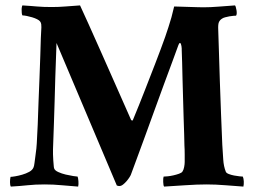

<svg xmlns="http://www.w3.org/2000/svg" viewBox="-20 -682 946 710"><path d="M171 -656Q197 -656 221.5 -658Q246 -660 276 -662Q287 -638 307.5 -593Q328 -548 353.5 -490Q379 -432 408 -367Q437 -302 465 -238L467 -237Q469 -236 469 -236Q470 -236 471.5 -238.5Q473 -241 473 -242Q495 -295 516 -349Q534 -395 554.5 -448Q575 -501 591 -546Q597 -563 603 -582Q609 -601 614 -618Q619 -638 624 -658Q627 -658 642 -657.5Q657 -657 674.5 -656.5Q692 -656 708.5 -655.5Q725 -655 732 -655Q758 -655 788.5 -657.5Q819 -660 849 -662Q852 -659 854.5 -644.5Q857 -630 853 -624Q850 -624 843 -623.5Q836 -623 828 -621.5Q820 -620 812.5 -618Q805 -616 801 -613Q793 -608 789.5 -600Q786 -592 787 -572Q788 -546 789.5 -494Q791 -442 793 -381Q795 -320 797.5 -257.5Q800 -195 802 -147Q804 -118 805.5 -92.5Q807 -67 815 -47Q817 -42 826 -38.5Q835 -35 845.5 -33Q856 -31 865.5 -30Q875 -29 878 -29Q881 -22 881.5 -11Q882 0 880 8Q850 6 813.5 3Q777 0 744 0Q709 0 665.5 3Q622 6 587 8Q584 5 583.5 -9Q583 -23 585 -29Q590 -29 600 -30Q610 -31 621 -33.5Q632 -36 642 -39.5Q652 -43 655 -48Q659 -54 661 -64.5Q663 -75 663 -83Q663 -91 663 -110.5Q663 -130 662 -144Q662 -159 661 -186.5Q660 -214 659 -247.5Q658 -281 657 -318Q656 -355 655 -389Q654 -423 653.5 -451.5Q653 -480 652 -497Q652 -498 652 -502.5Q652 -507 651 -511.5Q650 -516 649 -519.5Q648 -523 645 -523Q643 -523 640 -516Q632 -493 617.5 -454.5Q603 -416 586 -369.5Q569 -323 551 -273.5Q533 -224 516.5 -178.5Q500 -133 486 -95.5Q472 -58 464 -36Q463 -33 458.5 -26Q454 -19 448 -12Q442 -5 435 0.5Q428 6 421 6Q418 6 412 4L189 -523Q186 -445 184.5 -396Q183 -347 182 -307.5Q181 -268 179.5 -228.5Q178 -189 176 -130Q176 -122 176 -111Q176 -100 177 -89.5Q178 -79 178.5 -71Q179 -63 180 -60Q182 -52 195 -46Q208 -40 223 -36.5Q238 -33 251 -31Q264 -29 267 -29Q269 -24 270 -12Q271 0 269 8Q239 6 208.5 3Q178 0 145 0Q110 0 82.5 3Q55 6 20 8Q17 3 17 -8.5Q17 -20 19 -28Q24 -28 36 -30Q48 -32 62 -36Q76 -40 88 -46.5Q100 -53 104 -63Q106 -67 107.5 -79Q109 -91 111 -105.5Q113 -120 114.5 -133Q116 -146 116 -152Q118 -181 119.5 -221Q121 -261 122.5 -305Q124 -349 126 -393Q128 -437 129 -475Q130 -513 131 -541Q132 -569 133 -581Q133 -586 132.5 -592Q132 -598 128 -603Q125 -607 117 -611Q109 -615 99 -618Q89 -621 79 -623Q69 -625 63 -625Q61 -628 60.5 -634Q60 -640 60 -646Q60 -652 61 -656.5Q62 -661 63 -662Q80 -661 92.5 -660Q105 -659 117 -658Q129 -657 141.5 -656.5Q154 -656 171 -656Z"/></svg>

Font: Vermiglione
Style: Bold
Weight: 700
Version: Version 1.000